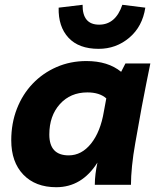

<svg xmlns="http://www.w3.org/2000/svg" viewBox="-20 -772 658 802"><path d="M215 10Q128 10 77.5 -42.5Q27 -95 27 -186Q27 -257 50.5 -317.5Q74 -378 116.5 -422.5Q159 -467 216.5 -492Q274 -517 341 -517Q431 -517 486 -472L504 -507H608Q601 -473 591.5 -425.5Q582 -378 572 -325L545 -174Q536 -124 531.5 -79Q527 -34 527 0H376Q376 -22 379 -46Q382 -70 387 -93Q322 10 215 10ZM267 -123Q321 -123 360.5 -172.5Q400 -222 414 -307L424 -361Q396 -386 345 -386Q274 -386 230 -337Q186 -288 186 -210Q186 -123 267 -123ZM491 -752 587 -740Q575 -661 520 -614.5Q465 -568 392 -568Q309 -568 266 -614.5Q223 -661 225 -740L325 -752Q324 -669 394 -669Q463 -669 491 -752Z"/></svg>

Font: Livvic
Style: Bold Italic
Weight: 700
Italic angle: -10°
Designer: Jacques Le Bailly, Baron von Fonthausen
Version: Version 1.001; ttfautohint (v1.8.2)